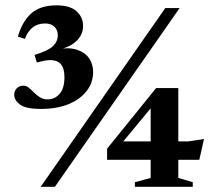

<svg xmlns="http://www.w3.org/2000/svg" viewBox="-20 -716 828 736"><path d="M136 0 613.5 -685H668.5L190.5 0ZM137.5 -298.5Q78.5 -298.5 56.5 -315.2Q34.5 -332 34.5 -352.5Q34.5 -367.5 44.2 -377.5Q54 -387.5 70 -387.5Q81 -387.5 90.8 -379.5Q100.5 -371.5 110.5 -361.2Q120.5 -351 133.2 -343Q146 -335 162 -335Q189.5 -335 208.2 -355.8Q227 -376.5 227 -420.5Q227 -448 217.8 -463.8Q208.5 -479.5 188.8 -484Q169 -488.5 138 -480.5L121 -476.5L112.5 -505.5Q165 -521.5 183.2 -539.2Q201.5 -557 201.5 -581Q201.5 -601 188.8 -613.5Q176 -626 153 -626Q124 -626 104.8 -610.5Q85.5 -595 75.5 -567L48.5 -575.5Q64.5 -632.5 99.2 -664Q134 -695.5 196.5 -695.5Q248.5 -695.5 273.5 -672.8Q298.5 -650 298.5 -616.5Q298.5 -581.5 270.2 -556.2Q242 -531 193 -524.5L197.5 -527.5Q244.5 -535.5 275.5 -525.2Q306.5 -515 321.8 -492.2Q337 -469.5 337 -440Q337 -400 312.8 -368Q288.5 -336 243.8 -317.2Q199 -298.5 137.5 -298.5ZM557.5 -323.5 585 -334 429.5 -146 425.5 -174H701.5L762 -183L744 -103.5H390.5V-146L578.5 -378.5H663.5V-34L719 -17.5V0H497V-17.5L557.5 -34Z"/></svg>

Font: Newsreader 36pt
Style: Bold
Weight: 700
Designer: Hugues Gentile
Foundry: Production Type
Version: Version 1.003